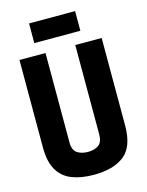

<svg xmlns="http://www.w3.org/2000/svg" viewBox="-130 -958 799 1047"><g transform="rotate(-15 269.0 -434.5)"><path d="M37 -205V-700H184V-196Q184 -151 208.5 -135Q233 -119 269 -119Q306 -119 329 -135.5Q352 -152 352 -196V-700H501V-205Q501 -86 440 -38Q379 10 268 10Q196 10 144 -10.5Q92 -31 64.5 -78.5Q37 -126 37 -205ZM139 -768V-879H399V-768Z"/></g></svg>

Font: Georama SemiCondensed
Style: Bold
Weight: 700
Width: 4
Designer: Jean-Baptiste Levee
Foundry: Production Type
Version: Version 1.000